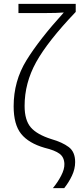

<svg xmlns="http://www.w3.org/2000/svg" viewBox="-20 -780 438 999"><path d="M371 63Q371 10 337.5 -15Q304 -40 248 -56Q172 -80 140 -117.5Q108 -155 108 -229Q108 -348 168 -456.5Q228 -565 374 -718V-760H76V-712H210Q278 -712 312 -715Q184 -574 117.5 -466Q51 -358 51 -227Q51 -132 90 -83.5Q129 -35 212 -11Q266 2 290 20Q314 38 315 73Q316 100 298 134.5Q280 169 255 199H314Q338 169 354.5 134Q371 99 371 63Z"/></svg>

Font: Noto Sans UI SemiCondensed Light
Style: Regular
Weight: 300
Width: 4
Designer: Monotype Design Team
Foundry: Monotype Imaging Inc.
Version: Version 1.901